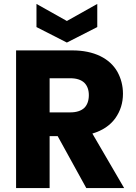

<svg xmlns="http://www.w3.org/2000/svg" viewBox="-20 -959 692 979"><path d="M613 0C613 0 451 -278 451 -278C451 -278 451 -278 451 -278C502 -293 541 -319 568 -356C594 -393 607 -434 607 -481C607 -481 607 -481 607 -481C607 -522 597 -560 578 -594C559 -627 530 -654 491 -673C452 -692 404 -702 349 -702C349 -702 62 -702 62 -702C62 -702 62 0 62 0C62 0 233 0 233 0C233 0 233 -265 233 -265C233 -265 274 -265 274 -265C274 -265 420 0 420 0C420 0 613 0 613 0ZM233 -560C233 -560 339 -560 339 -560C339 -560 339 -560 339 -560C370 -560 394 -552 410 -537C425 -522 433 -501 433 -474C433 -474 433 -474 433 -474C433 -446 425 -424 410 -409C394 -394 370 -386 339 -386C339 -386 233 -386 233 -386C233 -386 233 -560 233 -560ZM476 -939C476 -939 321 -852 321 -852C321 -852 166 -939 166 -939C166 -939 166 -821 166 -821C166 -821 321 -742 321 -742C321 -742 476 -821 476 -821C476 -821 476 -939 476 -939Z"/></svg>

Font: Girnar Poppins
Style: Bold
Weight: 500
Designer: Ninad Kale (Devanagari), Jonny Pinhorn (Latin)
Foundry: Indian Type Foundry
Version: ""